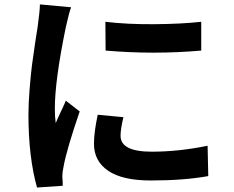

<svg xmlns="http://www.w3.org/2000/svg" viewBox="-20 -795 1040 853"><path d="M449.2 -570.3 448.2 -698.2Q545.9 -686.5 666.5 -687.5Q787.1 -688.5 874 -698.2V-570.3Q663.1 -551.8 449.2 -570.3ZM414.1 -285.2 528.3 -274.4Q515.6 -221.7 515.6 -191.4Q515.6 -121.1 654.3 -121.1Q773.4 -121.1 902.3 -147.5L905.3 -12.7Q797.9 6.8 649.4 6.8Q524.4 6.8 460.9 -36.1Q397.5 -79.1 397.5 -156.2Q397.5 -207 414.1 -285.2ZM157.2 -775.4 295.9 -762.7Q287.1 -740.2 272.5 -674.8Q223.6 -437.5 223.6 -311.5Q223.6 -276.4 227.5 -248Q235.4 -267.6 251.5 -301.3Q267.6 -335 272.5 -347.7L334 -299.8Q276.4 -131.8 262.7 -56.6Q256.8 -29.3 256.8 -10.7Q257.8 -4.9 258.3 9.3Q258.8 23.4 258.8 30.3L144.5 38.1Q106.4 -96.7 106.4 -286.1Q106.4 -337.9 111.8 -402.8Q117.2 -467.8 122.1 -505.9Q127 -543.9 136.7 -608.4Q146.5 -672.9 147.5 -677.7Q157.2 -748 157.2 -775.4Z"/></svg>

Font: Gen Shin Gothic Bold
Style: Bold
Weight: 700
Designer: [Source Han Sans]
Ryoko NISHIZUKA  (kana & ideographs); Paul D. Hunt (Latin, Greek & Cyrillic); Wenlong ZHANG  (bopomofo
Version: Version 1.002.20150607